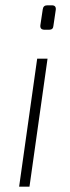

<svg xmlns="http://www.w3.org/2000/svg" viewBox="-20 -703 265 723"><path d="M159 -482 91 0H52L120 -482ZM175 -683Q184 -683 187.5 -678.5Q191 -674 190 -666L181 -605Q180 -591 165 -591H148Q130 -591 132 -608L141 -668Q143 -683 158 -683Z"/></svg>

Font: Exo 2 ExtraLight
Style: Italic
Weight: 250
Italic angle: -8°
Designer: Natanael Gama
Foundry: Natanael Gama
Version: Version 2.010